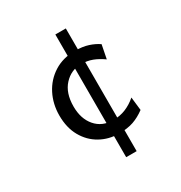

<svg xmlns="http://www.w3.org/2000/svg" viewBox="-138 -583 715 759"><g transform="rotate(-30 219.5 -203.0)"><path d="M243.7 -18.1Q197.3 -18.1 158.7 -39.8Q120.1 -61.5 97.4 -101.8Q74.7 -142.1 74.7 -197.8Q74.7 -250 96.9 -293.5Q119.1 -336.9 159.9 -362.8Q200.7 -388.7 255.9 -388.7Q290.5 -388.7 315.9 -380.4Q341.3 -372.1 360.4 -358.9L348.1 -296.4Q324.2 -313.5 301 -322.3Q277.8 -331.1 250.5 -331.1Q204.6 -331.1 172.9 -296.6Q141.1 -262.2 141.1 -200.7Q141.1 -144.5 170.7 -110.1Q200.2 -75.7 250.5 -75.7Q282.2 -75.7 308.3 -86.7Q334.5 -97.7 356.9 -117.2L363.8 -56.6Q337.4 -37.1 310.1 -27.6Q282.7 -18.1 243.7 -18.1ZM221.2 76.7V-483.4H269V76.7Z"/></g></svg>

Font: Harmattan
Style: Regular
Weight: 400
Designer: George W. Nuss III and SIL International
Foundry: SIL International
Version: Version 4.000